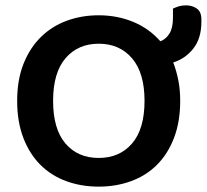

<svg xmlns="http://www.w3.org/2000/svg" viewBox="-20 -680 773 716"><path d="M652 -304Q652 -226 629 -166Q606 -106 565.5 -65.5Q525 -25 469 -4.5Q413 16 348 16Q283 16 227 -4.5Q171 -25 130.5 -65.5Q90 -106 67 -166Q44 -226 44 -304Q44 -382 67.5 -441.5Q91 -501 132 -541.5Q173 -582 228.5 -602.5Q284 -623 348 -623Q417 -623 476.5 -598.5Q536 -574 578 -526Q599 -534 612 -555Q625 -576 625 -614V-648Q636 -653 647 -656.5Q658 -660 674 -660Q697 -660 714 -648Q731 -636 731 -608V-599Q731 -537 701 -499Q671 -461 626 -447Q638 -416 645 -380.5Q652 -345 652 -304ZM519 -304Q519 -408 472.5 -462.5Q426 -517 348 -517Q271 -517 224.5 -463Q178 -409 178 -304Q178 -199 224 -145Q270 -91 348 -91Q426 -91 472.5 -145Q519 -199 519 -304Z"/></svg>

Font: Baloo Paaji 2 SemiBold
Style: Regular
Weight: 600
Designer: Shuchita Grover, Noopur Datye and Ek Type
Foundry: Ek Type
Version: Version 1.640;hotconv 1.0.111;makeotfexe 2.5.65597; ttfautoh